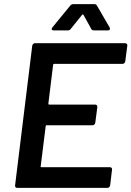

<svg xmlns="http://www.w3.org/2000/svg" viewBox="-20 -909 636 929"><path d="M573 -600H242Q240 -600 238.5 -598.5Q237 -597 237 -595L214 -408Q214 -403 218 -403H440Q451 -403 451 -391L441 -315Q440 -310 436.5 -306.5Q433 -303 428 -303H206Q201 -303 201 -298L177 -105Q175 -100 181 -100H512Q517 -100 520 -96.5Q523 -93 522 -88L513 -12Q512 -7 508.5 -3.5Q505 0 500 0H63Q58 0 55 -3.5Q52 -7 53 -12L136 -688Q137 -693 140.5 -696.5Q144 -700 149 -700H585Q590 -700 593.5 -696.5Q597 -693 596 -688L586 -612Q585 -607 581.5 -603.5Q578 -600 573 -600ZM230 -769Q230 -773 234 -777L320 -882Q326 -889 335 -889H437Q445 -889 449 -882L510 -777Q512 -773 512 -770Q512 -762 502 -762H434Q424 -762 421 -770L384 -837Q382 -839 380 -839Q378 -839 377 -837L323 -770Q318 -762 309 -762H240Q230 -762 230 -769Z"/></svg>

Font: Barlow SemiBold
Style: Italic
Weight: 600
Italic angle: -7°
Designer: Jeremy Tribby
Foundry: Tribby Type
Version: Version 1.408